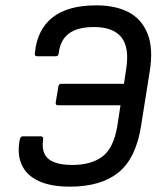

<svg xmlns="http://www.w3.org/2000/svg" viewBox="-20 -686 606 717"><path d="M241 11Q170 11 124.5 -10Q79 -31 61 -71Q43 -111 54 -166Q57 -177 66 -177H131Q143 -177 141 -165Q136 -132 146.5 -111Q157 -90 183 -80Q209 -70 250 -70Q320 -70 362 -101Q404 -132 418 -215L430 -293H196Q187 -293 188 -303L198 -363Q200 -373 208 -373H443L451 -427Q464 -508 433.5 -546.5Q403 -585 331 -585Q270 -585 237.5 -561Q205 -537 199 -486Q198 -476 189 -476H118Q109 -476 110 -486Q118 -574 175 -620Q232 -666 340 -666Q412 -666 461 -640Q510 -614 531.5 -559Q553 -504 539 -419L507 -217Q488 -95 422.5 -42Q357 11 241 11Z"/></svg>

Font: Sofia Sans Semi Condensed Medium
Style: Italic
Weight: 500
Italic angle: -9°
Version: Version 4.100